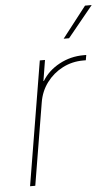

<svg xmlns="http://www.w3.org/2000/svg" viewBox="-54 -790 482 826"><g transform="rotate(-5 187.0 -376.5)"><path d="M42 0 130.9 -535.6H153.3L138.7 -445.8H140.6Q167 -489.3 215.6 -515.4Q264.2 -541.5 320.3 -541.5Q324.7 -541.5 326.2 -541.5Q327.6 -541.5 332 -541.5L328.1 -519Q325.7 -519 323.2 -519Q320.8 -519 316.4 -519Q268.6 -519 227.5 -497.8Q186.5 -476.6 158.9 -439.7Q131.3 -402.8 123.5 -355L64.5 0ZM241.2 -619.6 345.2 -753.4H374L264.6 -619.6Z"/></g></svg>

Font: Inter 20pt Thin
Style: Italic
Weight: 250
Italic angle: -9.3988°
Version: Version 4.001;git-66647c0bb